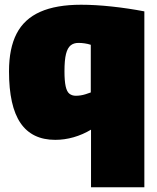

<svg xmlns="http://www.w3.org/2000/svg" viewBox="-20 -580 662 810"><path d="M589 -532V210H364V-33Q329 -12 290.5 -1Q252 10 213 10Q115 10 66.5 -61Q18 -132 18 -279Q18 -376 50 -438Q82 -500 149.5 -530Q217 -560 322 -560Q382 -560 451.5 -552.5Q521 -545 589 -532ZM363 -391Q351 -395 337.5 -397Q324 -399 311 -399Q291 -399 278 -388.5Q265 -378 258.5 -352.5Q252 -327 252 -279Q252 -239 257 -216Q262 -193 273 -184.5Q284 -176 300 -176Q309 -176 319.5 -177.5Q330 -179 341 -182.5Q352 -186 363 -190Z"/></svg>

Font: Georama Black
Style: Regular
Weight: 900
Designer: Jean-Baptiste Levee
Foundry: Production Type
Version: Version 1.001